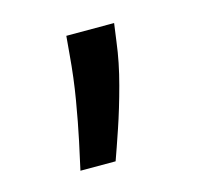

<svg xmlns="http://www.w3.org/2000/svg" viewBox="-55 -159 419 397"><g transform="rotate(-15 154.5 39.5)"><path d="M148.1 177.6H72.8Q77.8 155.5 85.8 118.1Q93.8 80.6 101.6 34.4Q109.4 -11.7 113.3 -59.7L116.8 -99.4H219.1L213.8 -60.7Q208.5 -18.1 196 28.2Q183.6 74.6 170.1 114.3Q156.6 154.1 148.1 177.6Z"/></g></svg>

Font: Linik Sans Medium
Style: Regular
Weight: 500
Designer: Rasmus Andersson (font), Cristiano Sobral (main changes)
Foundry: rsms
Version: Version 3.018;June 1, 2022;FontCreator 14.0.0.2814 64-bit; t